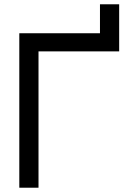

<svg xmlns="http://www.w3.org/2000/svg" viewBox="-20 -875 586 895"><path d="M70 0V-720H446V-855H535.5V-635.5H159.5V0Z"/></svg>

Font: Vela Sans Med
Style: Regular
Weight: 500
Designer: Principal design: Mikhail Sharanda - project Manrope.
Design modification: Ravid Balaliev
Foundry: Mikhail Sharanda
Version: Version 1.001